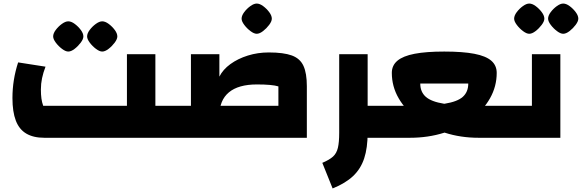

<svg xmlns="http://www.w3.org/2000/svg" viewBox="-20 -775 3273 1080"><path d="M854 0V-180H924V0ZM229 0Q168 0 128 -23.5Q88 -47 69 -96.5Q50 -146 50 -223Q50 -275 58 -325Q66 -375 82 -424L236 -400Q223 -366 216.5 -335Q210 -304 210 -272Q210 -243 213 -221Q216 -199 223 -180H694V-470H854V0ZM924 0V-180Q933 -180 938.5 -155Q944 -130 944 -90Q944 -48 938.5 -24Q933 0 924 0ZM364 -485Q349 -485 329 -500Q309 -515 294 -535Q279 -555 279 -570Q279 -587 293.5 -606.5Q308 -626 328 -640.5Q348 -655 364 -655Q381 -655 400.5 -640.5Q420 -626 434.5 -606.5Q449 -587 449 -570Q449 -555 434 -535Q419 -515 399.5 -500Q380 -485 364 -485ZM555 -485Q540 -485 520 -500Q500 -515 485 -535Q470 -555 470 -570Q470 -587 484.5 -606.5Q499 -626 519 -640.5Q539 -655 555 -655Q572 -655 591.5 -640.5Q611 -626 625.5 -606.5Q640 -587 640 -570Q640 -555 625 -535Q610 -515 590.5 -500Q571 -485 555 -485Z M1546 0V-289Q1511 -300 1425 -300Q1321 -300 1267.5 -255.5Q1214 -211 1214 -124H1054V-470H1214V-344Q1234 -384 1276 -414.5Q1318 -445 1374 -462.5Q1430 -480 1492 -480Q1575 -480 1621.5 -463Q1668 -446 1687 -404.5Q1706 -363 1706 -290V0ZM924 0V-180H1706V0ZM924 0Q915 0 909.5 -24Q904 -48 904 -90Q904 -130 909.5 -155Q915 -180 924 -180ZM1424 -585Q1409 -585 1389 -600Q1369 -615 1354 -635Q1339 -655 1339 -670Q1339 -687 1353.5 -706.5Q1368 -726 1388 -740.5Q1408 -755 1424 -755Q1441 -755 1460.5 -740.5Q1480 -726 1494.5 -706.5Q1509 -687 1509 -670Q1509 -655 1494 -635Q1479 -615 1459.5 -600Q1440 -585 1424 -585Z M2047 0V-180H2116V0ZM1851 285 1793 141Q1833 124 1853 106Q1873 88 1880.5 57Q1888 26 1888 -28V-470H2048V-28Q2048 57 2028.5 116Q2009 175 1966 215.5Q1923 256 1851 285ZM2116 0V-180Q2125 -180 2130.5 -155Q2136 -130 2136 -90Q2136 -48 2130.5 -24Q2125 0 2116 0Z M2286 0V-180Q2409 -180 2481 -191.5Q2553 -203 2583.5 -230.5Q2614 -258 2614 -305H2344Q2344 -258 2375 -230.5Q2406 -203 2477.5 -191.5Q2549 -180 2672 -180V0Q2571 0 2482.5 -28.5Q2394 -57 2327 -107Q2260 -157 2222 -223Q2184 -289 2184 -365Q2184 -407 2215.5 -433.5Q2247 -460 2312 -472.5Q2377 -485 2479 -485Q2583 -485 2648 -472.5Q2713 -460 2743.5 -433.5Q2774 -407 2774 -365Q2774 -289 2736.5 -222.5Q2699 -156 2632.5 -106Q2566 -56 2477 -28Q2388 0 2286 0ZM2116 0V-180H2286V0ZM2672 0V-180H2842V0ZM2116 0Q2107 0 2101.5 -24Q2096 -48 2096 -90Q2096 -130 2101.5 -155Q2107 -180 2116 -180ZM2842 0V-180Q2851 -180 2856.5 -155Q2862 -130 2862 -90Q2862 -48 2856.5 -24Q2851 0 2842 0Z M2842 0V-180H3053L2972 -99V-470H3132V0ZM2842 0Q2833 0 2827.5 -24Q2822 -48 2822 -90Q2822 -130 2827.5 -155Q2833 -180 2842 -180ZM2957 -585Q2942 -585 2922 -600Q2902 -615 2887 -635Q2872 -655 2872 -670Q2872 -687 2886.5 -706.5Q2901 -726 2921 -740.5Q2941 -755 2957 -755Q2974 -755 2993.5 -740.5Q3013 -726 3027.5 -706.5Q3042 -687 3042 -670Q3042 -655 3027 -635Q3012 -615 2992.5 -600Q2973 -585 2957 -585ZM3148 -585Q3133 -585 3113 -600Q3093 -615 3078 -635Q3063 -655 3063 -670Q3063 -687 3077.5 -706.5Q3092 -726 3112 -740.5Q3132 -755 3148 -755Q3165 -755 3184.5 -740.5Q3204 -726 3218.5 -706.5Q3233 -687 3233 -670Q3233 -655 3218 -635Q3203 -615 3183.5 -600Q3164 -585 3148 -585Z"/></svg>

Font: Changa ExtraLight ExtraBold
Style: Regular
Weight: 800
Version: Version 3.002; ttfautohint (v1.8.2)